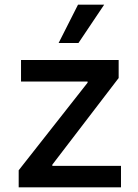

<svg xmlns="http://www.w3.org/2000/svg" viewBox="-20 -802 591 822"><path d="M355 -448V-453H70V-545H488V-468L204 -97V-92H498V0H60V-73ZM426 -782 316 -618H231L314 -782Z"/></svg>

Font: Sinter Medium
Style: Regular
Weight: 500
Foundry: Adobe & rsms
Version: Version 1.000